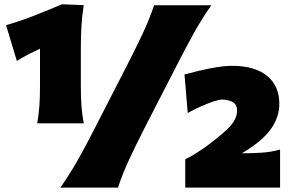

<svg xmlns="http://www.w3.org/2000/svg" viewBox="-20 -859 1338 879"><path d="M150.4 -294.4Q157.7 -336.4 160.4 -375.2Q163.1 -414.1 163.1 -463.9V-636.2Q137.7 -624.5 111.1 -610.8Q84.5 -597.2 57.1 -580.1L7.8 -743.7Q76.2 -763.7 138.7 -788.3Q201.2 -813 263.7 -839.4L363.3 -835.4Q355.5 -785.2 352.8 -737.8Q350.1 -690.4 350.1 -642.6V-463.9Q350.1 -414.1 352.8 -375.2Q355.5 -336.4 363.3 -294.4ZM256.3 0Q301.3 -64.5 336.7 -127.2Q372.1 -189.9 412.6 -269.5L561 -558.6Q603 -640.6 633.1 -704.8Q663.1 -769 685.5 -835H947.3Q901.4 -769 866 -704.8Q830.6 -640.6 788.6 -558.6L640.1 -269.5Q599.6 -189.9 570.6 -127.2Q541.5 -64.5 520 0ZM828.1 0V-129.9Q849.1 -139.6 872.1 -154.1Q895 -168.5 913.1 -180.7Q983.4 -231.4 1024.4 -271.5Q1065.4 -311.5 1065.4 -353.5Q1065.4 -378.4 1048.6 -389.9Q1031.7 -401.4 997.6 -403.3Q983.9 -403.3 958 -394.8Q932.1 -386.2 900.9 -372.3Q869.6 -358.4 839.4 -341.8L824.7 -518.1Q851.1 -525.4 889.6 -534.7Q928.2 -543.9 969 -550.8Q1009.8 -557.6 1042 -557.6Q1147 -557.6 1202.9 -511.5Q1258.8 -465.3 1258.8 -384.3Q1258.8 -324.7 1222.4 -271.5Q1186 -218.3 1104 -167.5L1087.4 -157.2Q1131.3 -157.2 1175.8 -159.9Q1220.2 -162.6 1262.2 -174.3V0Z"/></svg>

Font: Pinar-FD Black
Style: Regular
Weight: 900
Designer: Amin Abedi
Version: Version 3.000